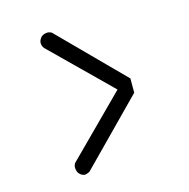

<svg xmlns="http://www.w3.org/2000/svg" viewBox="-88 -689 715 728"><g transform="rotate(-15 270.0 -325.0)"><path d="M133 -550Q125 -559.5 125 -572Q125 -582 134 -593Q141 -601 155 -603Q156 -603 157.8 -603.2Q159.5 -603.5 160.5 -603.5Q168 -603.5 176 -599L419 -354V-298L177 -52Q164 -46 159 -46H157Q146.5 -47.5 139 -55Q131 -62 129 -76Q129 -77 128.8 -78.8Q128.5 -80.5 128.5 -81.5Q128.5 -90 133 -98L361 -326Z"/></g></svg>

Font: ibm3270
Style: Regular
Weight: 400
Monospace: yes
Version: Version 2.0.3